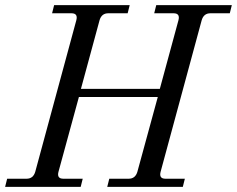

<svg xmlns="http://www.w3.org/2000/svg" viewBox="-30 -732 928 752"><path d="M-10 0 -2 -32H74Q100 -32 108 -59L269 -653Q276 -680 250 -680H174L182 -712H478L470 -680H394Q368 -680 360 -653L287 -384H596L669 -653Q676 -680 650 -680H574L582 -712H878L870 -680H794Q768 -680 760 -653L599 -59Q592 -32 618 -32H694L686 0H390L398 -32H474Q500 -32 508 -59L588 -352H279L199 -59Q192 -32 218 -32H294L286 0Z"/></svg>

Font: Old Standard TT
Style: Italic
Weight: 400
Italic angle: -15.2°
Designer: Alexey Kryukov <alexios@thessalonica.org.ru>
Version: Version 2.2